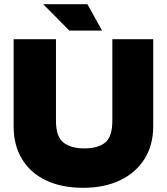

<svg xmlns="http://www.w3.org/2000/svg" viewBox="-20 -887 796 916"><path d="M377 9Q274 9 199.5 -26.5Q125 -62 85 -128Q45 -194 45 -285V-700H247V-312Q247 -235 282.5 -207Q318 -179 383 -179Q448 -179 482 -207Q516 -235 516 -312V-700H711V-285Q711 -194 669 -128Q627 -62 552 -26.5Q477 9 377 9ZM467 -741H311L186 -867H397Z"/></svg>

Font: REM Medium ExtraBold
Style: Regular
Weight: 800
Version: Version 1.005;gftools[0.9.28]